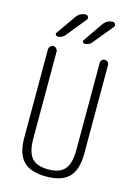

<svg xmlns="http://www.w3.org/2000/svg" viewBox="-141 -1028 782 1111"><g transform="rotate(15 250.0 -472.5)"><path d="M70.3 -174.8V-704.1Q70.3 -713.9 78.1 -722.2Q85.9 -730.5 96.2 -730.5Q106.4 -730.5 114.3 -722.2Q122.1 -713.9 122.1 -704.1V-184.6Q122.1 -102.5 152.3 -67.9Q182.6 -33.2 251 -33.2Q319.3 -33.2 349.6 -67.9Q379.9 -102.5 379.9 -184.6V-705.1Q379.9 -715.8 386.7 -723.1Q393.6 -730.5 404.8 -730.5Q416 -730.5 422.9 -723.1Q429.7 -715.8 429.7 -705.1V-174.8Q429.7 -78.1 386.2 -34.2Q342.8 9.8 250 9.8Q157.2 9.8 113.8 -34.2Q70.3 -78.1 70.3 -174.8ZM336.9 -925.8Q358.4 -955.1 392.6 -955.1Q402.3 -955.1 407.2 -945.3Q412.1 -935.5 405.3 -927.7L307.6 -808.6Q292 -790 266.6 -790Q258.8 -790 255.4 -796.4Q252 -802.7 256.8 -809.6ZM174.8 -925.8Q196.3 -955.1 230.5 -955.1Q241.2 -955.1 245.6 -945.3Q250 -935.5 243.2 -927.7L146.5 -808.6Q130.9 -790 105.5 -790Q97.7 -790 93.3 -796.4Q88.9 -802.7 93.8 -809.6Z"/></g></svg>

Font: Rounded Mgen+ 1mn light
Style: Regular
Weight: 200
Designer: [Source Han Sans]
Ryoko NISHIZUKA  (kana & ideographs); Paul D. Hunt (Latin, Greek & Cyrillic); Wenlong ZHANG  (bopomofo
Version: Version 1.059.20150602